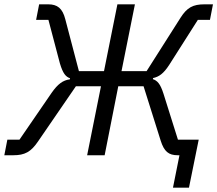

<svg xmlns="http://www.w3.org/2000/svg" viewBox="-31 -718 1005 888"><path d="M769 150H843L888 -72H792L725 -285C710 -332 696 -345 676 -352L677 -357C704 -363 725 -377 751 -417L884 -626H940L954 -698H915C861 -698 834 -683 804 -636L647 -389H531L593 -698H512L450 -389H334L271 -629C258 -680 234 -698 192 -698H150L136 -626H193L246 -425C260 -378 273 -363 293 -356L292 -351C260 -347 236 -329 208 -289L59 -72H3L-11 0H31C83 0 112 -15 145 -64L320 -319H436L372 0H453L516 -319H633L712 -68C728 -17 749 0 791 0H799Z"/></svg>

Font: Braiins Sans
Style: Italic
Weight: 400
Italic angle: -11.31°
Designer: Mike Abbink, Paul van der Laan, Pieter van Rosmalen, Jiri Chlebus, Lubos Buracinsky
Foundry: Bold Monday, Sudetype
Version: Version 1.000;hotconv 1.0.109;makeotfexe 2.5.65596